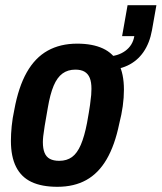

<svg xmlns="http://www.w3.org/2000/svg" viewBox="-20 -707 622 739"><path d="M201 12Q141 12 101.5 -6.5Q62 -25 42 -64.5Q22 -104 22 -165Q22 -191 25 -221.5Q28 -252 35 -284Q51 -372 83 -428.5Q115 -485 163.5 -512Q212 -539 277 -539Q336 -539 376 -520.5Q416 -502 436.5 -462.5Q457 -423 457 -362Q457 -331 452.5 -298.5Q448 -266 439 -231Q422 -148 390.5 -94Q359 -40 312 -14Q265 12 201 12ZM208 -88Q237 -88 257 -102.5Q277 -117 291 -149.5Q305 -182 315 -234Q323 -278 326.5 -303Q330 -328 331 -341.5Q332 -355 332 -365Q332 -391 325.5 -407Q319 -423 305.5 -431Q292 -439 270 -439Q241 -439 220.5 -424Q200 -409 186.5 -377Q173 -345 164 -292Q156 -248 152 -222.5Q148 -197 146.5 -183.5Q145 -170 145 -160Q145 -135 151.5 -119Q158 -103 172 -95.5Q186 -88 208 -88ZM383 -437 392 -490Q433 -490 462 -511Q491 -532 497 -568H450L471 -687H582L565 -591Q556 -541 532 -506.5Q508 -472 470.5 -454.5Q433 -437 383 -437Z"/></svg>

Font: Archivo Condensed
Style: Bold Italic
Weight: 700
Width: 3
Italic angle: -10°
Designer: Hector Gatti
Foundry: Omnibus-Type
Version: Version 2.001